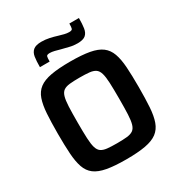

<svg xmlns="http://www.w3.org/2000/svg" viewBox="-208 -1047 1123 1198"><g transform="rotate(-30 353.5 -448.0)"><path d="M353 8Q269 8 214.5 -2Q160 -12 129 -35.5Q98 -59 84 -99.5Q70 -140 66 -200Q62 -260 62 -344Q62 -428 66 -488Q70 -548 84 -588.5Q98 -629 129 -652.5Q160 -676 214.5 -686Q269 -696 353 -696Q437 -696 491.5 -686Q546 -676 577 -652.5Q608 -629 622.5 -588.5Q637 -548 641 -488Q645 -428 645 -344Q645 -260 641 -200Q637 -140 622.5 -99.5Q608 -59 577 -35.5Q546 -12 491.5 -2Q437 8 353 8ZM353 -108Q397 -108 424.5 -111Q452 -114 468 -125Q484 -136 491.5 -161Q499 -186 501 -230Q503 -274 503 -344Q503 -414 501 -458Q499 -502 491.5 -527Q484 -552 468 -563Q452 -574 424.5 -577Q397 -580 353 -580Q310 -580 282.5 -577Q255 -574 239 -563Q223 -552 215.5 -527Q208 -502 206 -458Q204 -414 204 -344Q204 -274 206 -230Q208 -186 215.5 -161Q223 -136 239 -125Q255 -114 282.5 -111Q310 -108 353 -108ZM173 -760Q173 -804 177.5 -833Q182 -862 200.5 -877.5Q219 -893 260 -893Q288 -893 316 -887Q344 -881 369 -873Q389 -867 407 -862.5Q425 -858 441 -858Q461 -858 464.5 -867.5Q468 -877 468 -904H537Q537 -862 532.5 -832Q528 -802 510 -786.5Q492 -771 451 -771Q421 -771 394.5 -778Q368 -785 342 -791Q322 -797 303 -801.5Q284 -806 270 -806Q249 -806 246 -796.5Q243 -787 243 -760Z"/></g></svg>

Font: Saira Thin SemiBold
Style: Regular
Weight: 600
Version: Version 1.101